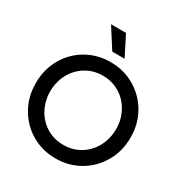

<svg xmlns="http://www.w3.org/2000/svg" viewBox="-226 -1172 1300 1364"><g transform="rotate(30 423.5 -489.5)"><path d="M35 -373Q35 -485 86.5 -575Q138 -665 226.5 -716Q315 -767 423 -767Q531 -767 619.5 -715.5Q708 -664 760 -574.5Q812 -485 812 -373Q812 -261 760 -171Q708 -81 619.5 -29.5Q531 22 423 22Q315 22 226.5 -29.5Q138 -81 86.5 -171Q35 -261 35 -373ZM423 -89Q500 -89 561.5 -126.5Q623 -164 658 -229.5Q693 -295 693 -373Q693 -451 658 -516Q623 -581 561.5 -618.5Q500 -656 423 -656Q346 -656 284.5 -618.5Q223 -581 188 -516Q153 -451 153 -373Q153 -295 188 -229.5Q223 -164 284.5 -126.5Q346 -89 423 -89ZM289 -1001H412L495 -837H394Z"/></g></svg>

Font: BLUETTI 2.0 Medium
Style: Italic
Weight: 500
Designer: Stijn de Vries
Foundry: tokotype
Version: Version 2.005;October 31, 2023;FontCreator 14.0.0.2814 64-bi